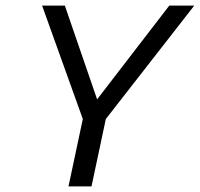

<svg xmlns="http://www.w3.org/2000/svg" viewBox="-20 -664 712 684"><path d="M224 0 275 -240 130 -644H211L326 -310L583 -644H672L357 -240L306 0Z"/></svg>

Font: Kanit Light
Style: Italic
Weight: 300
Italic angle: -12°
Designer: Katatrad Team
Foundry: CadsonDemak
Version: Version 2.000; ttfautohint (v1.8.3)